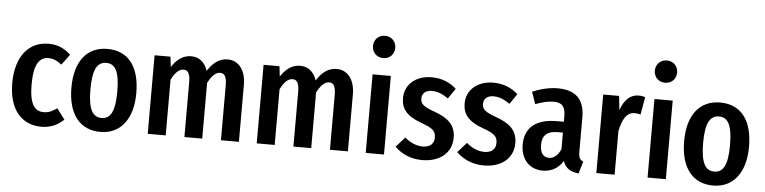

<svg xmlns="http://www.w3.org/2000/svg" viewBox="-47 -1034 5131 1288"><g transform="rotate(5 2518.0 -389.5)"><path d="M257 -544C122 -544 37 -437 37 -260C37 -85 121 15 258 15C318 15 367 -8 407 -46L353 -118C322 -96 298 -84 264 -84C206 -84 167 -125 167 -262C167 -399 204 -448 265 -448C298 -448 325 -435 354 -412L407 -483C364 -524 317 -544 257 -544Z M654 -544C517 -544 435 -443 435 -265C435 -84 517 15 654 15C790 15 872 -91 872 -265C872 -449 790 -544 654 -544ZM654 -450C714 -450 744 -400 744 -265C744 -130 714 -79 654 -79C594 -79 563 -129 563 -265C563 -399 594 -450 654 -450Z M1464 -544C1405 -544 1363 -509 1329 -455C1311 -511 1272 -544 1218 -544C1162 -544 1120 -511 1087 -460L1079 -529H972V0H1093V-375C1116 -421 1142 -450 1175 -450C1201 -450 1219 -431 1219 -369V0H1339V-375C1363 -421 1389 -450 1421 -450C1448 -450 1465 -431 1465 -369V0H1586V-383C1586 -483 1537 -544 1464 -544Z M2198 -544C2139 -544 2097 -509 2063 -455C2045 -511 2006 -544 1952 -544C1896 -544 1854 -511 1821 -460L1813 -529H1706V0H1827V-375C1850 -421 1876 -450 1909 -450C1935 -450 1953 -431 1953 -369V0H2073V-375C2097 -421 2123 -450 2155 -450C2182 -450 2199 -431 2199 -369V0H2320V-383C2320 -483 2271 -544 2198 -544Z M2501 -794C2457 -794 2426 -761 2426 -719C2426 -676 2457 -644 2501 -644C2546 -644 2576 -676 2576 -719C2576 -761 2546 -794 2501 -794ZM2563 -529H2440V0H2563Z M2838 -544C2727 -544 2657 -477 2657 -389C2657 -315 2696 -269 2792 -234C2874 -205 2893 -186 2893 -142C2893 -100 2864 -76 2817 -76C2772 -76 2731 -96 2696 -126L2636 -59C2680 -15 2743 15 2821 15C2931 15 3019 -44 3019 -152C3019 -239 2968 -282 2877 -315C2799 -343 2780 -360 2780 -396C2780 -431 2805 -453 2846 -453C2885 -453 2920 -438 2957 -412L3004 -481C2961 -520 2906 -544 2838 -544Z M3253 -544C3142 -544 3072 -477 3072 -389C3072 -315 3111 -269 3207 -234C3289 -205 3308 -186 3308 -142C3308 -100 3279 -76 3232 -76C3187 -76 3146 -96 3111 -126L3051 -59C3095 -15 3158 15 3236 15C3346 15 3434 -44 3434 -152C3434 -239 3383 -282 3292 -315C3214 -343 3195 -360 3195 -396C3195 -431 3220 -453 3261 -453C3300 -453 3335 -438 3372 -412L3419 -481C3376 -520 3321 -544 3253 -544Z M3867 -130V-366C3867 -481 3810 -544 3687 -544C3634 -544 3573 -531 3516 -506L3544 -425C3590 -442 3629 -452 3666 -452C3722 -452 3746 -428 3746 -359V-324H3699C3559 -324 3484 -262 3484 -148C3484 -51 3541 15 3633 15C3686 15 3735 -7 3769 -62C3786 -12 3821 7 3874 13L3899 -69C3877 -79 3867 -92 3867 -130ZM3667 -74C3629 -74 3607 -102 3607 -157C3607 -220 3640 -251 3711 -251H3746V-140C3728 -98 3701 -74 3667 -74Z M4231 -543C4175 -543 4135 -505 4110 -435L4100 -529H3993V0H4116V-293C4133 -375 4160 -423 4215 -423C4231 -423 4241 -421 4254 -417L4275 -536C4262 -540 4248 -543 4231 -543Z M4399 -794C4355 -794 4324 -761 4324 -719C4324 -676 4355 -644 4399 -644C4444 -644 4474 -676 4474 -719C4474 -761 4444 -794 4399 -794ZM4461 -529H4338V0H4461Z M4780 -544C4643 -544 4561 -443 4561 -265C4561 -84 4643 15 4780 15C4916 15 4998 -91 4998 -265C4998 -449 4916 -544 4780 -544ZM4780 -450C4840 -450 4870 -400 4870 -265C4870 -130 4840 -79 4780 -79C4720 -79 4689 -129 4689 -265C4689 -399 4720 -450 4780 -450Z"/></g></svg>

Font: Fira Sans Condensed Medium
Style: Regular
Weight: 500
Width: 3
Designer: Carrois Corporate & Edenspiekermann AG
Foundry: Carrois Corporate GbR & Edenspiekermann AG
Version: Version 4.202;PS 004.202;hotconv 1.0.88;makeotf.lib2.5.64775